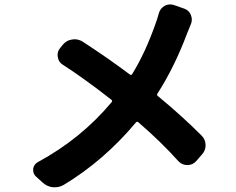

<svg xmlns="http://www.w3.org/2000/svg" viewBox="-20 -791 1040 845"><path d="M678.7 -731.4Q684.6 -753.9 705.1 -765.6Q716.8 -771.5 729.5 -771.5Q737.3 -771.5 746.1 -768.6L791 -752.9Q811.5 -746.1 820.3 -724.6Q824.2 -713.9 824.2 -704.1Q824.2 -693.4 819.3 -682.6Q810.5 -662.1 803.7 -644.5Q748 -496.1 672.9 -378.9Q668.9 -373 674.8 -368.2Q778.3 -283.2 867.2 -194.3Q884.8 -176.8 884.8 -151.4Q884.8 -127.9 868.2 -110.4L842.8 -81.1Q827.1 -64.5 804.7 -64.5Q781.2 -64.5 765.6 -81.1Q688.5 -167 588.9 -252.9Q583 -257.8 578.1 -252Q437.5 -84 260.7 22.5Q242.2 33.2 221.7 33.2Q217.8 33.2 212.9 33.2Q187.5 30.3 168 12.7L138.7 -13.7Q126 -25.4 126 -42Q126 -44.9 126 -47.9Q128.9 -68.4 147.5 -78.1Q336.9 -180.7 471.7 -341.8Q475.6 -346.7 470.7 -351.6Q352.5 -444.3 256.8 -505.9Q237.3 -517.6 234.4 -540Q233.4 -544.9 233.4 -548.8Q233.4 -566.4 245.1 -580.1L256.8 -594.7Q273.4 -614.3 297.9 -617.2Q302.7 -618.2 307.6 -618.2Q326.2 -618.2 342.8 -608.4Q454.1 -536.1 551.8 -462.9Q557.6 -459 561.5 -464.8Q620.1 -558.6 668 -696.3Q672.9 -710 678.7 -731.4Z"/></svg>

Font: Gen Jyuu Gothic Bold
Style: Bold
Weight: 700
Designer: [Source Han Sans]
Ryoko NISHIZUKA  (kana & ideographs); Paul D. Hunt (Latin, Greek & Cyrillic); Wenlong ZHANG  (bopomofo
Version: Version 1.002.20150607